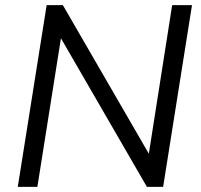

<svg xmlns="http://www.w3.org/2000/svg" viewBox="-20 -725 779 745"><path d="M49 0 161 -705H224L574 -100H553L648 -705H725L613 0H550L200 -605H221L125 0Z"/></svg>

Font: Nunito Sans 12pt ExtraLight 12pt
Style: Italic
Weight: 400
Italic angle: -9°
Version: Version 3.101;gftools[0.9.27]